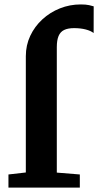

<svg xmlns="http://www.w3.org/2000/svg" viewBox="-20 -855 447 875"><path d="M18.5 0V-59.9L97.7 -69V-599.1Q97.7 -648.8 117.8 -691.6Q137.9 -734.4 173 -766.7Q208.1 -799 253.2 -816.9Q298.3 -834.8 348 -834.8Q371.4 -834.8 385.8 -831.6Q400.2 -828.3 407 -826.1L406.7 -704.4Q393.9 -714.7 370.4 -720.8Q346.8 -726.8 317.9 -726.8Q289.6 -726.8 272.3 -718.4Q255.1 -710.1 247 -691Q238.9 -671.9 238.9 -640.2V-68.4L343.8 -59.9V0Z"/></svg>

Font: Merriweather Light
Style: Regular
Weight: 300
Version: Version 2.100